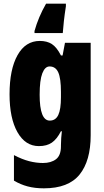

<svg xmlns="http://www.w3.org/2000/svg" viewBox="-20 -786 564 1046"><path d="M197 -563Q236 -563 262.5 -546Q289 -529 312 -484H321L334 -553H474V-49Q474 90 413.5 165Q353 240 219 240Q170 240 130.5 229.5Q91 219 56 198V59Q100 82 138.5 92Q177 102 214 102Q258 102 285 81.5Q312 61 312 11V5Q312 -12 313.5 -34Q315 -56 317 -71H312Q290 -28 262.5 -9Q235 10 192 10Q118 10 75 -66Q32 -142 32 -272Q32 -408 75.5 -485.5Q119 -563 197 -563ZM250 -424Q225 -424 210.5 -386.5Q196 -349 196 -270Q196 -129 251 -129Q283 -129 297.5 -159.5Q312 -190 312 -256V-285Q312 -359 297.5 -391.5Q283 -424 250 -424ZM339 -752Q332 -707 328 -671Q324 -635 322 -606H168V-617Q189 -693 231 -766H339Z"/></svg>

Font: Noto Sans Gurmukhi UI ExtraCondensed Black
Style: Regular
Weight: 900
Width: 2
Designer: Jelle Bosma - Monotype Design Team
Foundry: Monotype Imaging Inc.
Version: Version 2.004; ttfautohint (v1.8.4.7-5d5b)